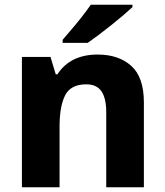

<svg xmlns="http://www.w3.org/2000/svg" viewBox="-20 -786 693 806"><path d="M390 -557Q478 -557 531 -509.5Q584 -462 584 -356V0H426V-315Q426 -373 406 -402.5Q386 -432 342 -432Q277 -432 253.5 -386Q230 -340 230 -254V0H72V-547H192L214 -474H221Q275 -557 390 -557ZM536 -756Q521 -742 497.5 -722Q474 -702 446.5 -680Q419 -658 393 -638.5Q367 -619 348 -606H243V-619Q259 -638 281 -663.5Q303 -689 324.5 -716.5Q346 -744 361 -766H536Z"/></svg>

Font: Noto Sans Oriya
Style: Bold
Weight: 700
Designer: Amélie Bonet and Sol Matas
Foundry: Google LLC
Version: Version 2.006; ttfautohint (v1.8.4.7-5d5b)